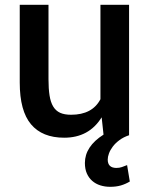

<svg xmlns="http://www.w3.org/2000/svg" viewBox="-20 -548 605 778"><path d="M426.5 209Q405 209 386.2 203Q367.5 197 353.8 185Q340 173 332 155Q324 137 324 112.5Q324 45.5 399.5 -2.5L392 -72H391.5Q340.5 10 240 10Q151.5 10 105.8 -44.2Q60 -98.5 60 -213.5V-528.5H176.5V-227Q176.5 -188.5 180.8 -161.2Q185 -134 195.5 -116.5Q206 -99 223.5 -91Q241 -83 268 -83Q354 -83 387 -146V-528.5H503V0Q480.5 7.5 464 19.8Q447.5 32 437 46Q426.5 60 421.5 73.8Q416.5 87.5 416.5 98.5Q416.5 132 451 132.5Q464 132.5 473.8 129Q483.5 125.5 495 121L506 187.5Q488.5 198 469.5 203.5Q450.5 209 426.5 209Z"/></svg>

Font: Roberto Sans Medium
Style: Regular
Weight: 500
Designer: Google (font) & Cristiano Sobral (main changes)
Version: Version 1.000;October 12, 2021;FontCreator 14.0.0.2814 64-bi